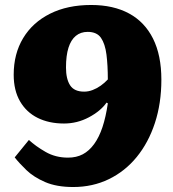

<svg xmlns="http://www.w3.org/2000/svg" viewBox="-20 -737 693 771"><path d="M274 14Q207 14 161 -6Q115 -26 86 -54Q57 -82 39 -105L96 -175Q123 -150 163 -127Q203 -104 253 -104Q287 -104 312.5 -117.5Q338 -131 358 -158.5Q378 -186 391.5 -226.5Q405 -267 413 -322L408 -325Q384 -291 337 -266Q290 -241 237 -241Q177 -241 131.5 -263.5Q86 -286 60.5 -330Q35 -374 35 -437Q35 -521 73 -584Q111 -647 181 -682Q251 -717 346 -717Q435 -717 498 -683Q561 -649 594.5 -582Q628 -515 628 -417Q628 -322 602 -243Q576 -164 529 -106.5Q482 -49 417 -17.5Q352 14 274 14ZM318 -369Q335 -369 352 -375.5Q369 -382 384.5 -393Q400 -404 413 -418Q413 -475 407.5 -518Q402 -561 385.5 -585Q369 -609 332 -609Q304 -609 284.5 -593Q265 -577 255 -545.5Q245 -514 245 -466Q245 -420 261.5 -394.5Q278 -369 318 -369Z"/></svg>

Font: Literata 18pt Black
Style: Italic
Weight: 900
Italic angle: -2°
Designer: Latin by Veronika Burian and Jose Scaglione. Greek by Irene Vlachou. Cyrillic by Vera Evstafieva
Foundry: TypeTogether
Version: Version 3.103;gftools[0.9.29]